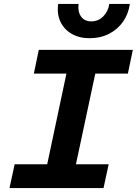

<svg xmlns="http://www.w3.org/2000/svg" viewBox="-20 -950 691 970"><path d="M193 0 341 -698H487L338 0ZM176 -698H651L626 -578H151ZM54 -120H529L503 0H28ZM432 -757Q380 -757 341.5 -779.5Q303 -802 285 -841Q267 -880 274 -930H377Q372 -891 389.5 -866.5Q407 -842 441 -842Q477 -842 502 -867.5Q527 -893 532 -930H636Q629 -880 602 -841Q575 -802 531.5 -779.5Q488 -757 432 -757Z"/></svg>

Font: Azeret Mono Thin SemiBold
Style: Italic
Weight: 600
Italic angle: -12°
Version: Version 1.002